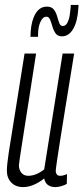

<svg xmlns="http://www.w3.org/2000/svg" viewBox="-20 -752 340 782"><path d="M74 10Q44 10 26 -8.5Q8 -27 8 -57Q8 -80 16 -133Q24 -186 40 -283Q56 -380 80 -534H127Q109 -418 97 -341Q85 -264 77.5 -216.5Q70 -169 66 -142.5Q62 -116 60 -102.5Q58 -89 57 -79Q57 -61 67 -48.5Q77 -36 95 -36Q127 -36 160 -62L235 -534H282Q260 -399 246 -312Q232 -225 224 -174.5Q216 -124 212.5 -99.5Q209 -75 208 -67Q207 -59 207 -56Q207 -48 211 -42Q215 -36 226 -36Q237 -36 253 -43L252 -3Q242 3 228.5 6.5Q215 10 206 10Q167 10 160 -25Q115 10 74 10ZM104 -602Q104 -608 104.5 -613Q105 -618 105 -623Q108 -669 125 -697Q142 -725 171 -725Q190 -725 199 -713.5Q208 -702 212.5 -686Q217 -670 221.5 -658Q226 -646 236 -646Q248 -646 255 -660.5Q262 -675 264.5 -693.5Q267 -712 268 -724Q268 -725 268 -727.5Q268 -730 268 -732H300Q300 -729 299.5 -725.5Q299 -722 299 -718Q296 -666 278.5 -635Q261 -604 232 -604Q215 -604 206.5 -616Q198 -628 193.5 -644Q189 -660 184 -672Q179 -684 169 -684Q154 -684 144.5 -662.5Q135 -641 135 -611V-602Z"/></svg>

Font: Georama ExtraCondensed Light
Style: Italic
Weight: 300
Width: 2
Italic angle: -9°
Designer: Jean-Baptiste Levee
Foundry: Production Type
Version: Version 1.000